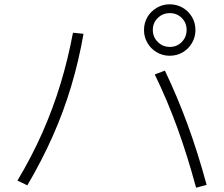

<svg xmlns="http://www.w3.org/2000/svg" viewBox="-20 -858 1040 892"><path d="M768 -599Q736 -599 708.5 -615Q681 -631 665 -658.5Q649 -686 649 -718Q649 -752 665 -779Q681 -806 708.5 -822Q736 -838 768 -838Q802 -838 829 -822Q856 -806 872 -779Q888 -752 888 -718Q888 -686 872 -658.5Q856 -631 829 -615Q802 -599 768 -599ZM769 -640Q802 -640 824.5 -663Q847 -686 847 -719Q847 -752 824.5 -774.5Q802 -797 769 -797Q736 -797 713 -774.5Q690 -752 690 -719Q690 -686 713 -663Q736 -640 769 -640ZM891 14Q851 -134 804.5 -262.5Q758 -391 699 -512L746 -530Q804 -409 851.5 -279.5Q899 -150 940 1ZM61 -19Q128 -131 177 -242Q226 -353 261 -468Q296 -583 319 -706L368 -701Q346 -575 310.5 -456.5Q275 -338 224.5 -224.5Q174 -111 107 3Z"/></svg>

Font: M PLUS 2 Thin Light
Style: Regular
Weight: 300
Version: Version 1.001